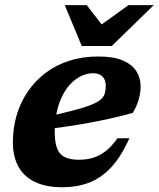

<svg xmlns="http://www.w3.org/2000/svg" viewBox="-20 -736 635 768"><path d="M352 -443Q328.5 -443 306 -432.5Q283.5 -422 264 -402.2Q244.5 -382.5 230 -354Q215.5 -325.5 207.2 -288.8Q199 -252 199 -208Q199 -145.5 221 -121.2Q243 -97 296 -97Q327 -97 353.5 -105.2Q380 -113.5 404 -132.5Q428 -151.5 449.5 -183H497.5Q464.5 -109 424 -66Q383.5 -23 335.2 -5Q287 13 230 13Q164 13 119.8 -8.2Q75.5 -29.5 53.5 -69.8Q31.5 -110 31.5 -167Q31.5 -223.5 46.5 -274.8Q61.5 -326 90.8 -369Q120 -412 161.5 -443.8Q203 -475.5 256.5 -492.8Q310 -510 373.5 -510Q434.5 -510 471.5 -494Q508.5 -478 525.5 -451Q542.5 -424 542.5 -390.5Q542.5 -365 534.8 -338Q527 -311 511.5 -284.5Q468.5 -272.5 423.8 -262.5Q379 -252.5 333.5 -244.2Q288 -236 243.5 -229.5Q199 -223 157 -218L160 -267.5Q228.5 -282.5 273.2 -294.2Q318 -306 344.2 -316.5Q370.5 -327 383 -338Q395.5 -349 399.2 -362.2Q403 -375.5 403 -393Q403 -408.5 397.2 -419.8Q391.5 -431 380.5 -437Q369.5 -443 352 -443ZM595 -715.5 427 -552H307L239 -715.5H327L400 -621H362.5L494 -715.5Z"/></svg>

Font: Newsreader 9pt
Style: Bold Italic
Weight: 700
Italic angle: -17°
Designer: Hugues Gentile
Foundry: Production Type
Version: Version 1.003